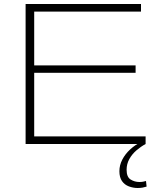

<svg xmlns="http://www.w3.org/2000/svg" viewBox="-20 -720 788 960"><path d="M108 0V-700H685V-662H151V-393H658V-356H151V-38H708V0ZM668 220Q646 220 624.5 212Q603 204 590 185.5Q577 167 577 136Q577 106 591.5 78Q606 50 631 27Q656 4 687 -11L708 0Q684 13 662 32Q640 51 626.5 75.5Q613 100 613 129Q613 165 633 177.5Q653 190 677 190Q687 190 695 188.5Q703 187 710 185L713 213Q704 216 693 218Q682 220 668 220Z"/></svg>

Font: Georama Expanded ExtraLight
Style: Regular
Weight: 250
Width: 7
Designer: Jean-Baptiste Levee
Foundry: Production Type
Version: Version 1.001